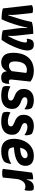

<svg xmlns="http://www.w3.org/2000/svg" viewBox="1272 -1830 577 3162"><g transform="rotate(90 1561.0 -249.5)"><path d="M194.3 -495.1Q185.5 -499 173.8 -501Q161.1 -503.9 141.6 -503.9Q113.3 -503.9 94.7 -499Q75.2 -493.2 64.5 -485.4Q82 -326.2 119.1 -7.8Q156.2 3.9 202.1 8.8Q247.1 13.7 297.9 13.7Q312.5 -14.6 327.1 -50.8Q341.8 -86.9 355.5 -126Q381.8 -199.2 403.3 -275.4Q424.8 -351.6 432.6 -407.2Q435.5 -407.2 440.4 -407.2Q440.4 -367.2 441.4 -322.3Q443.4 -277.3 448.2 -246.1Q459 -166 480.5 -6.8Q512.7 3.9 552.7 8.8Q593.8 13.7 637.7 13.7Q656.2 -10.7 676.8 -45.9Q697.3 -80.1 717.8 -120.1Q754.9 -194.3 783.2 -275.4Q811.5 -356.4 811.5 -414.1Q811.5 -457 791 -487.3Q769.5 -517.6 716.8 -517.6Q693.4 -517.6 675.8 -511.7Q659.2 -504.9 648.4 -497.1Q634.8 -482.4 626 -452.1Q616.2 -422.9 621.1 -397.5Q626 -400.4 633.8 -403.3Q641.6 -406.2 651.4 -406.2Q667 -406.2 673.8 -399.4Q680.7 -391.6 680.7 -377Q680.7 -361.3 675.8 -338.9Q671.9 -317.4 663.1 -292Q648.4 -244.1 625 -191.4Q600.6 -138.7 577.1 -95.7Q574.2 -95.7 570.3 -95.7Q573.2 -124 572.3 -162.1Q571.3 -200.2 568.4 -225.6Q557.6 -320.3 537.1 -508.8Q486.3 -508.8 433.6 -503.9Q380.9 -498 342.8 -485.4Q321.3 -381.8 293 -285.2Q264.6 -188.5 232.4 -95.7Q229.5 -95.7 224.6 -95.7Q227.5 -128.9 226.6 -167Q224.6 -204.1 221.7 -235.4Q212.9 -321.3 194.3 -495.1Z M1324.2 -461.9Q1290 -487.3 1247.1 -502.9Q1203.1 -517.6 1146.5 -517.6Q1078.1 -517.6 1016.6 -492.2Q956.1 -466.8 915 -411.1Q880.9 -364.3 865.2 -305.7Q849.6 -247.1 849.6 -185.5Q849.6 -68.4 896.5 -24.4Q943.4 19.5 1005.9 19.5Q1063.5 19.5 1098.6 -6.8Q1133.8 -33.2 1149.4 -67.4Q1151.4 -67.4 1156.2 -67.4Q1160.2 -21.5 1185.5 -1Q1211.9 19.5 1255.9 19.5Q1281.2 19.5 1298.8 14.6Q1316.4 9.8 1332 1Q1346.7 -16.6 1355.5 -51.8Q1361.3 -74.2 1361.3 -92.8Q1361.3 -105.5 1359.4 -116.2Q1350.6 -111.3 1341.8 -108.4Q1333 -106.4 1321.3 -106.4Q1304.7 -106.4 1295.9 -116.2Q1287.1 -126 1291 -157.2Q1301.8 -258.8 1324.2 -461.9ZM1152.3 -154.3Q1136.7 -133.8 1115.2 -121.1Q1094.7 -108.4 1064.5 -108.4Q1027.3 -108.4 1009.8 -131.8Q992.2 -154.3 992.2 -210.9Q992.2 -245.1 1001 -287.1Q1009.8 -328.1 1031.2 -357.4Q1046.9 -377.9 1072.3 -390.6Q1097.7 -403.3 1133.8 -403.3Q1150.4 -403.3 1161.1 -400.4Q1171.9 -398.4 1181.6 -391.6Q1171.9 -312.5 1152.3 -154.3Z M1407.2 -132.8Q1396.5 -110.4 1396.5 -74.2Q1396.5 -72.3 1396.5 -70.3Q1397.5 -32.2 1411.1 -7.8Q1439.5 5.9 1480.5 12.7Q1520.5 19.5 1558.6 19.5Q1661.1 19.5 1717.8 -27.3Q1774.4 -75.2 1774.4 -160.2Q1774.4 -203.1 1758.8 -229.5Q1743.2 -255.9 1720.7 -272.5Q1692.4 -293 1661.1 -303.7Q1628.9 -314.5 1607.4 -328.1Q1595.7 -335 1588.9 -344.7Q1582 -353.5 1582 -367.2Q1582 -391.6 1600.6 -402.3Q1619.1 -412.1 1645.5 -412.1Q1680.7 -412.1 1714.8 -398.4Q1749 -384.8 1779.3 -362.3Q1782.2 -377 1782.2 -393.6Q1782.2 -409.2 1780.3 -426.8Q1774.4 -462.9 1758.8 -484.4Q1737.3 -498 1705.1 -507.8Q1672.9 -517.6 1630.9 -517.6Q1543 -517.6 1494.1 -472.7Q1445.3 -426.8 1445.3 -350.6Q1445.3 -305.7 1460.9 -278.3Q1476.6 -251 1499 -234.4Q1513.7 -222.7 1530.3 -214.8Q1546.9 -207 1562.5 -201.2Q1591.8 -188.5 1613.3 -176.8Q1635.7 -164.1 1635.7 -139.6Q1635.7 -112.3 1613.3 -101.6Q1590.8 -89.8 1557.6 -89.8Q1518.6 -89.8 1475.6 -102.5Q1433.6 -115.2 1407.2 -132.8Z M1833 -132.8Q1822.3 -110.4 1822.3 -74.2Q1822.3 -72.3 1822.3 -70.3Q1823.2 -32.2 1836.9 -7.8Q1865.2 5.9 1906.2 12.7Q1946.3 19.5 1984.4 19.5Q2086.9 19.5 2143.6 -27.3Q2200.2 -75.2 2200.2 -160.2Q2200.2 -203.1 2184.6 -229.5Q2168.9 -255.9 2146.5 -272.5Q2118.2 -293 2086.9 -303.7Q2054.7 -314.5 2033.2 -328.1Q2021.5 -335 2014.6 -344.7Q2007.8 -353.5 2007.8 -367.2Q2007.8 -391.6 2026.4 -402.3Q2044.9 -412.1 2071.3 -412.1Q2106.4 -412.1 2140.6 -398.4Q2174.8 -384.8 2205.1 -362.3Q2208 -377 2208 -393.6Q2208 -409.2 2206.1 -426.8Q2200.2 -462.9 2184.6 -484.4Q2163.1 -498 2130.9 -507.8Q2098.6 -517.6 2056.6 -517.6Q1968.8 -517.6 1919.9 -472.7Q1871.1 -426.8 1871.1 -350.6Q1871.1 -305.7 1886.7 -278.3Q1902.3 -251 1924.8 -234.4Q1939.5 -222.7 1956.1 -214.8Q1972.7 -207 1988.3 -201.2Q2017.6 -188.5 2039.1 -176.8Q2061.5 -164.1 2061.5 -139.6Q2061.5 -112.3 2039.1 -101.6Q2016.6 -89.8 1983.4 -89.8Q1944.3 -89.8 1901.4 -102.5Q1859.4 -115.2 1833 -132.8Z M2711.9 -379.9Q2711.9 -444.3 2670.9 -481.4Q2628.9 -517.6 2548.8 -517.6Q2486.3 -517.6 2437.5 -496.1Q2388.7 -473.6 2353.5 -435.5Q2311.5 -389.6 2289.1 -324.2Q2266.6 -259.8 2266.6 -192.4Q2266.6 -87.9 2316.4 -34.2Q2365.2 19.5 2465.8 19.5Q2526.4 19.5 2569.3 6.8Q2612.3 -6.8 2638.7 -26.4Q2658.2 -45.9 2668 -83Q2678.7 -119.1 2678.7 -147.5Q2641.6 -123 2597.7 -109.4Q2554.7 -95.7 2502.9 -95.7Q2456.1 -95.7 2432.6 -113.3Q2410.2 -131.8 2406.2 -190.4Q2469.7 -193.4 2517.6 -203.1Q2566.4 -212.9 2600.6 -227.5Q2664.1 -253.9 2688.5 -294.9Q2711.9 -335.9 2711.9 -379.9ZM2413.1 -292Q2418 -316.4 2425.8 -335Q2432.6 -353.5 2441.4 -365.2Q2457 -387.7 2481.4 -401.4Q2506.8 -415 2535.2 -415Q2561.5 -415 2574.2 -402.3Q2585.9 -389.6 2585.9 -372.1Q2585.9 -340.8 2545.9 -318.4Q2504.9 -295.9 2413.1 -292Z M2933.6 -505.9Q2896.5 -505.9 2869.1 -501Q2841.8 -496.1 2823.2 -487.3Q2802.7 -327.1 2761.7 -7.8Q2771.5 -2.9 2788.1 1Q2804.7 3.9 2832 3.9Q2859.4 3.9 2876 1Q2893.6 -2.9 2904.3 -7.8Q2913.1 -91.8 2931.6 -259.8Q2948.2 -316.4 2977.5 -347.7Q3006.8 -378.9 3051.8 -378.9Q3070.3 -378.9 3084 -374Q3097.7 -370.1 3109.4 -363.3Q3115.2 -377 3119.1 -394.5Q3122.1 -412.1 3122.1 -438.5Q3122.1 -463.9 3119.1 -481.4Q3115.2 -498 3109.4 -508.8Q3100.6 -513.7 3089.8 -515.6Q3079.1 -517.6 3065.4 -517.6Q3018.6 -517.6 2985.4 -489.3Q2953.1 -460 2940.4 -399.4Q2937.5 -399.4 2933.6 -399.4Q2933.6 -425.8 2933.6 -505.9Z"/></g></svg>

Font: cl
Style: Bold Italic
Weight: 400
Designer: Mitja Miklavcic
Version: Version 7.504; 2011; Build 1022